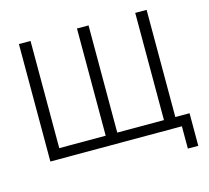

<svg xmlns="http://www.w3.org/2000/svg" viewBox="-117 -848 1222 1121"><g transform="rotate(-15 494.0 -287.5)"><path d="M883.8 134.8V0H88.9V-710H159.2V-62H439.9V-710H509.8V-62H792V-710H860.8V-62H946.8V134.8Z"/></g></svg>

Font: Rawline
Style: Regular
Weight: 400
Designer: Matt McInerney, Pablo Impallari, Rodrigo Fuenzalida
Foundry: Matt McInerney, Pablo Impallari, Rodrigo Fuenzalida
Version: Version 4.020;PS 004.020;hotconv 1.0.88;makeotf.lib2.5.64775